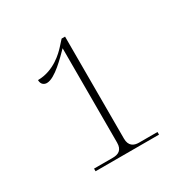

<svg xmlns="http://www.w3.org/2000/svg" viewBox="-109 -917 617 629"><g transform="rotate(-30 200.0 -603.0)"><path d="M80 -387H320V-397H250C231 -397 214 -405 214 -433V-819H201L181 -797C169 -784 127 -740 66 -740C66 -722 78 -717 87 -717C118 -717 166 -768 188 -790V-433C188 -405 172 -397 151 -397H80Z"/></g></svg>

Font: Noto Serif Display Thin
Style: Regular
Weight: 100
Designer: Monotype Design Team
Foundry: Monotype Imaging Inc.
Version: Version 2.009